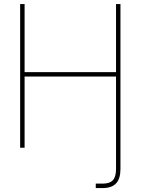

<svg xmlns="http://www.w3.org/2000/svg" viewBox="-20 -748 712 972"><path d="M82 -727.5H104.5V-382.8H567.4V-727.5H589.8V0H567.4V-360.4H104.5V0H82ZM500 181.6Q535.6 181.6 551.5 164.3Q567.4 147 567.4 107.4V-62.5H589.8V107.4Q589.8 156.7 567.6 180.4Q545.4 204.1 500 204.1H464.8V181.6Z"/></svg>

Font: Intratopia Thin
Style: Regular
Weight: 100
Designer: Rasmus Andersson
Foundry: rsms
Version: Version 3.000;Glyphs 3.2.3 (3260)